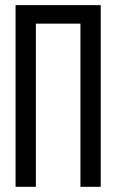

<svg xmlns="http://www.w3.org/2000/svg" viewBox="-20 -720 448 740"><path d="M290 -628.9H118.2V0H40V-700.2H368.2V0H290Z"/></svg>

Font: Bebas Neue Regular
Style: Regular
Weight: 400
Designer: Ryoichi Tsunekawa
Foundry: Ryoichi Tsunekawa
Version: Version 001.003